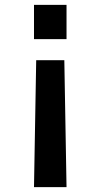

<svg xmlns="http://www.w3.org/2000/svg" viewBox="-20 -564 411 785"><path d="M119 -404H252V-544H119ZM119 201H252L243 -318H128Z"/></svg>

Font: Plus Jakarta Sans
Style: Bold
Weight: 700
Designer: Gumpita Rahayu
Foundry: Tokotype
Version: Version 2.004; ttfautohint (v1.8.3)